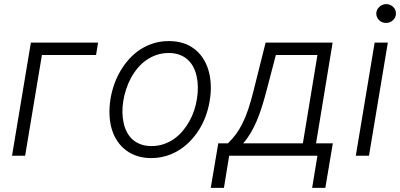

<svg xmlns="http://www.w3.org/2000/svg" viewBox="-20 -751 1930 926"><path d="M453.1 -545.5 443.2 -485.8H182.2L101.2 0H38L128.9 -545.5Z M513.1 -275.2Q519.2 -311.1 531.4 -345.5Q543.7 -380 562 -410.7Q580.3 -441.4 604 -467.5Q627.8 -493.6 657.1 -512.6Q686.4 -531.6 720.9 -542.3Q755.3 -552.9 794.4 -552.9Q867.2 -552.9 915.5 -516.3Q939.6 -498.6 957 -473Q974.4 -447.4 984.4 -415.5Q994.3 -383.5 996.4 -345.7Q998.6 -307.9 991.5 -265.6Q978 -183.9 937.5 -121.4Q917.3 -90.2 892.2 -65.5Q867.2 -40.8 838.2 -23.8Q809.3 -6.7 777 2.3Q744.7 11.4 709.9 11.4Q638.5 11.4 589.1 -25.2Q564.6 -43.3 547.1 -68.9Q529.5 -94.5 519.7 -126.2Q509.9 -158 508.2 -195.5Q506.4 -233 513.1 -275.2ZM576.7 -156.2Q582.4 -131.4 593.6 -111Q604.8 -90.6 621.6 -76.3Q638.5 -62.1 660.7 -54.3Q682.9 -46.5 710.6 -46.5Q741.5 -46.5 768.6 -55.6Q795.8 -64.6 818.7 -80.6Q841.6 -96.6 860.3 -118.4Q878.9 -140.3 893.1 -165.7Q907.3 -191.1 916.5 -219.1Q925.8 -247.2 930 -275.2Q939.6 -335.2 927.9 -385.3Q922.2 -410.5 910.9 -430.8Q899.5 -451 882.8 -465.4Q866.1 -479.8 843.8 -487.6Q821.4 -495.4 794 -495.4Q762.8 -495.4 735.4 -486.2Q708.1 -476.9 685.4 -460.9Q662.6 -445 644.2 -422.9Q625.7 -400.9 611.9 -375.4Q598 -349.8 588.8 -321.9Q579.5 -294 574.9 -265.6Q565 -207.4 576.7 -156.2Z M996.4 155.2 1032.7 -59.7H1079.2Q1100.1 -79.9 1117.2 -102.6Q1134.2 -125.4 1149.1 -155.2Q1164.1 -185 1177.4 -224.4Q1190.7 -263.8 1203.8 -317.1L1261 -545.5H1584.2L1504.3 -59.7H1585.2L1549 155.2H1485.4L1511 0H1085.2L1060 155.2ZM1152.7 -59.7H1440.7L1511 -485.8H1310.4L1266.3 -317.1Q1255 -273.8 1243.3 -236.5Q1231.5 -199.2 1217.9 -167.3Q1204.2 -135.3 1188.2 -108.5Q1172.2 -81.7 1152.7 -59.7Z M1786.9 -545.5H1850.5L1759.6 0H1696ZM1794.7 -686.8Q1795.1 -696 1799 -704Q1802.9 -712 1809.5 -718Q1816.1 -724.1 1824.6 -727.6Q1833.1 -731.2 1842.7 -731.2Q1852.6 -731.2 1861.3 -727.5Q1870 -723.7 1876.4 -717.5Q1882.8 -711.3 1886.4 -702.8Q1889.9 -694.2 1889.6 -684.7Q1889.6 -675.8 1885.7 -667.6Q1881.7 -659.4 1875.2 -653.4Q1868.6 -647.4 1859.9 -643.8Q1851.2 -640.3 1841.6 -640.3Q1831.7 -640.3 1823 -644Q1814.3 -647.7 1808.1 -653.9Q1801.8 -660.2 1798.3 -668.7Q1794.7 -677.2 1794.7 -686.8Z"/></svg>

Font: Inter P Light
Style: Italic
Weight: 300
Italic angle: 9.39999°
Designer: Rasmus Andersson
Foundry: rsms
Version: Version 3.018;git-588b23468